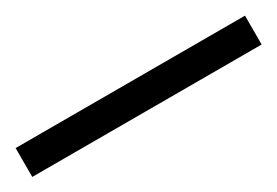

<svg xmlns="http://www.w3.org/2000/svg" viewBox="-16 -58 490 340"><g transform="rotate(-30 229.5 112.5)"><path d="M-5 142V83H464V142Z"/></g></svg>

Font: Noto Serif Kannada
Style: Bold
Weight: 700
Version: Version 2.003